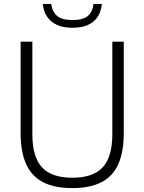

<svg xmlns="http://www.w3.org/2000/svg" viewBox="-20 -953 738 982"><path d="M350 9Q259 9 200.5 -21Q142 -51 113.8 -113.5Q85.5 -176 85.5 -273V-740H145.5V-266Q145.5 -151 194.5 -97.5Q243.5 -44 350 -44Q456.5 -44 505.5 -97.5Q554.5 -151 554.5 -266V-740H613V-273Q613 -176 585 -113.5Q557 -51 498.8 -21Q440.5 9 350 9ZM351 -811Q303 -811 270.5 -826.2Q238 -841.5 220.2 -868.8Q202.5 -896 199 -933H241.5Q247.5 -892.5 272.2 -871.5Q297 -850.5 351 -850.5Q405 -850.5 429.2 -871.5Q453.5 -892.5 458.5 -933H501Q497.5 -895.5 480.2 -868.2Q463 -841 430.8 -826Q398.5 -811 351 -811Z"/></svg>

Font: Encode Sans Condensed Thin Light
Style: Regular
Weight: 300
Version: Version 3.002